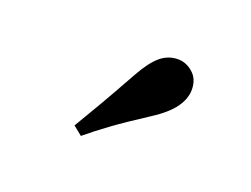

<svg xmlns="http://www.w3.org/2000/svg" viewBox="-52 -960 553 423"><g transform="rotate(20 225.0 -748.0)"><path d="M141 -649Q159 -679 178.5 -712.5Q198 -746 228 -800Q247 -834 265 -849Q283 -864 306 -864Q325 -864 341 -850Q357 -836 357 -811Q357 -790 342 -769Q327 -748 293 -726Q245 -695 215.5 -673.5Q186 -652 162 -632Z"/></g></svg>

Font: Noto Serif SC ExtraLight ExtraBold
Style: Regular
Weight: 800
Version: Version 2.002-H1;hotconv 1.1.0;makeotfexe 2.6.0